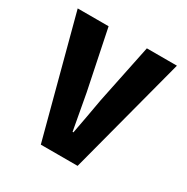

<svg xmlns="http://www.w3.org/2000/svg" viewBox="-134 -677 769 791"><g transform="rotate(30 250.0 -281.0)"><path d="M163 0H338L486 -562H343L285 -281C275 -224 265 -168 254 -111H250C240 -168 229 -224 219 -281L161 -562H14Z"/></g></svg>

Font: Noto Sans Mono CJK TC
Style: Bold
Weight: 700
Designer: Ryoko NISHIZUKA 西塚涼子 (kana, bopomofo & ideographs); Paul D. Hunt (Latin, Greek & Cyrillic); Sandoll Communications 산돌커뮤니
Foundry: Adobe
Version: Version 2.004;hotconv 1.0.118;makeotfexe 2.5.65603